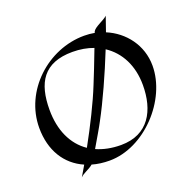

<svg xmlns="http://www.w3.org/2000/svg" viewBox="-149 -939 1154 1163"><g transform="rotate(-20 428.5 -357.5)"><path d="M817 -412C817 -545 734 -651 621 -698C633 -731 644 -764 654 -793C632 -771 573 -752 559 -727L556 -718C534 -722 511 -724 489 -724C255 -724 43 -530 43 -292C43 -146 110 -39 223 10C209 35 195 57 183 78C204 56 240 47 265 25C299 35 337 40 377 40C602 40 817 -191 817 -412ZM722 -322C722 -160 653 -25 474 -25C415 -25 362 -36 317 -56C348 -109 389 -178 402 -204C460 -311 528 -462 584 -602C671 -545 722 -447 722 -322ZM523 -633C495 -559 457 -462 441 -424C402 -326 337 -196 273 -80C186 -139 139 -242 139 -373C139 -547 202 -656 389 -656C438 -656 483 -648 523 -633Z"/></g></svg>

Font: Fondamento
Style: Regular
Weight: 400
Designer: Astigmatic (AOETI)
Foundry: Astigmatic (AOETI)
Version: Version 1.001